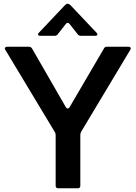

<svg xmlns="http://www.w3.org/2000/svg" viewBox="-20 -1015 732 1035"><path d="M294 0Q280 0 280 -14V-287Q280 -297 275 -304L9 -746Q6 -751 6 -754Q6 -758 9.5 -760.5Q13 -763 19 -763H136Q147 -763 153 -753L335 -437Q340 -430 345 -430Q350 -430 355 -437L540 -753Q544 -763 556 -763H672Q678 -763 681.5 -760.5Q685 -758 685 -754Q685 -751 682 -746L417 -304Q413 -296 413 -287V-14Q413 0 399 0ZM197 -822Q185 -822 185 -830Q185 -834 190 -839L331 -988Q338 -995 345 -995Q350 -995 359 -988L500 -839Q505 -834 505 -830Q505 -822 493 -822H416Q405 -822 399 -830L355 -886Q350 -892 345 -892Q339 -892 335 -886L291 -830Q286 -822 274 -822Z"/></svg>

Font: Open Sauce Two SemiBold
Style: Regular
Weight: 600
Designer: Alfredo Marco Pradil
Foundry: Creative Sauce Fz LLC
Version: Version 1.477